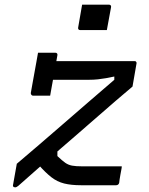

<svg xmlns="http://www.w3.org/2000/svg" viewBox="-20 -794 640 823"><path d="M172 -532H556Q561 -532 562.5 -530.5Q564 -529 565 -526.5Q566 -524 565 -521L548 -423Q515 -395 478 -363.5Q441 -332 402 -297.5Q363 -263 321 -227Q279 -191 235.5 -153Q192 -115 147.5 -76Q103 -37 58 3Q54 6 51 7.5Q48 9 45 9Q42 9 39.5 8Q37 7 36 4Q35 1 36 -2L52 -92Q97 -130 147 -173Q197 -216 250 -262Q303 -308 358.5 -356Q414 -404 470 -452V-466Q452 -462 435 -459Q418 -456 400 -454Q382 -452 361 -452H169Q165 -452 162.5 -455Q160 -458 161 -464Q164 -481 166.5 -497.5Q169 -514 172 -532ZM226 -159V-125Q247 -105 260 -96Q273 -87 289 -84Q305 -81 332 -81Q356 -81 384 -81Q412 -81 439.5 -81Q467 -81 489 -81H502Q502 -76 500 -66Q498 -56 496 -44.5Q494 -33 492.5 -23.5Q491 -14 491 -11Q490 -6 486.5 -3Q483 0 478 0Q476 0 464 0Q452 0 434.5 0Q417 0 396.5 0Q376 0 358 0Q340 0 327 0Q285 0 255 -7.5Q225 -15 200 -34.5Q175 -54 146 -87ZM143 -568H217Q222 -568 224.5 -565Q227 -562 226 -557Q223 -540 219 -517.5Q215 -495 210.5 -470.5Q206 -446 202 -423.5Q198 -401 195 -384Q178 -384 158.5 -384Q139 -384 121 -384Q117 -384 114.5 -387.5Q112 -391 112 -395Q115 -412 119 -434.5Q123 -457 127.5 -481.5Q132 -506 136 -528.5Q140 -551 143 -568ZM332 -774Q346 -774 360.5 -774Q375 -774 389.5 -774Q404 -774 418.5 -774Q433 -774 447 -774Q452 -774 454.5 -771Q457 -768 456 -763L438 -665Q424 -665 410 -665Q396 -665 381 -665Q366 -665 352 -665Q338 -665 324 -665Q319 -665 316.5 -668Q314 -671 315 -676Z"/></svg>

Font: Rec Mono Linear
Style: Italic
Weight: 400
Italic angle: -10°
Monospace: yes
Version: Version 1.085; ttfautohint (v1.8.4.7-5d5b)